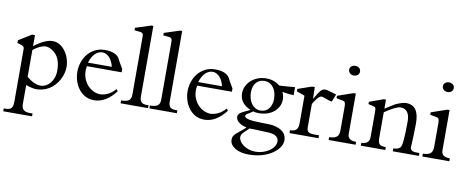

<svg xmlns="http://www.w3.org/2000/svg" viewBox="-78 -1089 4149 1701"><g transform="rotate(10 1997.0 -238.0)"><path d="M414.1 -187Q414.1 -312.5 336.9 -360.4Q305.7 -380.9 275.4 -380.9Q264.2 -380.9 250.5 -377Q236.8 -373 222.4 -366.2Q208 -359.4 193.4 -349.9Q178.7 -340.3 165 -329.1V-87.9Q195.8 -61.5 228.3 -46.1Q260.7 -30.8 289.1 -30.8Q314 -30.8 336.7 -42.2Q359.4 -53.7 376.5 -74.2Q393.6 -94.7 403.8 -123.5Q414.1 -152.3 414.1 -187ZM489.7 -235.4Q489.7 -204.6 481.7 -175Q473.6 -145.5 459 -118.2Q443.4 -88.9 422.1 -65.7Q400.9 -42.5 375.5 -26.4Q349.6 -10.3 320.1 -2Q290.5 6.3 260.3 6.8Q240.7 6.8 216.1 1.2Q191.4 -4.4 165 -14.6V157.2Q165 224.1 233.9 224.1H264.2V250H5.4V224.1H20Q38.6 224.1 51.5 220.5Q64.5 216.8 72.5 208Q80.6 199.2 84 184.8Q87.4 170.4 87.4 148.4V-325.2Q87.4 -336.9 82 -343.5Q76.7 -350.1 67.6 -354.2Q58.6 -358.4 47.1 -361.1Q35.6 -363.8 23.9 -367.2V-391.6L138.2 -462.9H165V-364.3Q215.3 -402.3 255.9 -420.4Q296.4 -438.5 329.1 -438.5Q373.5 -438.5 408.2 -411.4Q442.9 -384.3 467.8 -334Q477.5 -312 483.4 -286.4Q489.3 -260.7 489.7 -235.4Z M883.8 -304.7Q878.9 -327.1 869.4 -347.4Q859.9 -367.7 846.7 -383.1Q833.5 -398.4 816.7 -407.5Q799.8 -416.5 780.8 -416.5Q761.2 -416.5 744.4 -408.4Q727.5 -400.4 713.4 -385.7Q699.2 -371.1 688 -350.3Q676.8 -329.6 669.4 -304.7ZM978.5 -272H666Q661.6 -242.7 661.6 -229.5Q661.6 -195.3 673.3 -163.1Q685.1 -130.9 706.3 -105.7Q727.5 -80.6 757.3 -64.7Q787.1 -48.8 822.8 -46.9Q858.9 -47.9 894 -65.2Q929.2 -82.5 959.5 -117.7L973.1 -100.1Q885.3 14.2 779.3 14.2Q724.6 14.2 682.9 -14.6Q641.1 -43.5 614.7 -98.1Q603.5 -123 597.2 -151.1Q590.8 -179.2 590.8 -208.5Q590.8 -253.4 605 -295.4Q619.1 -337.4 646 -369.9Q672.9 -402.3 711.7 -421.9Q750.5 -441.4 799.8 -441.4Q846.2 -441.4 878.4 -429.2Q910.6 -417 928.2 -391.1Q935.5 -375.5 947.8 -353.3Q960 -331.1 978.5 -301.3Z M1263.7 0H1016.6V-25.9Q1041.5 -25.9 1058.8 -29.8Q1076.2 -33.7 1086.7 -42Q1097.2 -50.3 1101.8 -63.5Q1106.4 -76.7 1106.4 -95.7V-612.3Q1106.4 -627.9 1103.8 -636Q1101.1 -644 1094.7 -647.9Q1088.4 -651.9 1078.1 -653.1Q1067.9 -654.3 1052.2 -655.8Q1045.4 -656.7 1038.3 -657.2Q1031.2 -657.7 1025.9 -657.7V-680.7L1164.6 -725.6H1183.6V-87.4Q1183.6 -25.9 1243.2 -25.9H1263.7Z M1522.9 0H1275.9V-25.9Q1300.8 -25.9 1318.1 -29.8Q1335.4 -33.7 1345.9 -42Q1356.4 -50.3 1361.1 -63.5Q1365.7 -76.7 1365.7 -95.7V-612.3Q1365.7 -627.9 1363 -636Q1360.4 -644 1354 -647.9Q1347.7 -651.9 1337.4 -653.1Q1327.1 -654.3 1311.5 -655.8Q1304.7 -656.7 1297.6 -657.2Q1290.5 -657.7 1285.2 -657.7V-680.7L1423.8 -725.6H1442.9V-87.4Q1442.9 -25.9 1502.4 -25.9H1522.9Z M1875.5 -304.7Q1870.6 -327.1 1861.1 -347.4Q1851.6 -367.7 1838.4 -383.1Q1825.2 -398.4 1808.3 -407.5Q1791.5 -416.5 1772.5 -416.5Q1752.9 -416.5 1736.1 -408.4Q1719.2 -400.4 1705.1 -385.7Q1690.9 -371.1 1679.7 -350.3Q1668.5 -329.6 1661.1 -304.7ZM1970.2 -272H1657.7Q1653.3 -242.7 1653.3 -229.5Q1653.3 -195.3 1665 -163.1Q1676.8 -130.9 1698 -105.7Q1719.2 -80.6 1749 -64.7Q1778.8 -48.8 1814.5 -46.9Q1850.6 -47.9 1885.7 -65.2Q1920.9 -82.5 1951.2 -117.7L1964.8 -100.1Q1877 14.2 1771 14.2Q1716.3 14.2 1674.6 -14.6Q1632.8 -43.5 1606.4 -98.1Q1595.2 -123 1588.9 -151.1Q1582.5 -179.2 1582.5 -208.5Q1582.5 -253.4 1596.7 -295.4Q1610.8 -337.4 1637.7 -369.9Q1664.6 -402.3 1703.4 -421.9Q1742.2 -441.4 1791.5 -441.4Q1837.9 -441.4 1870.1 -429.2Q1902.3 -417 1919.9 -391.1Q1927.2 -375.5 1939.5 -353.3Q1951.7 -331.1 1970.2 -301.3Z M2349.1 -273.9Q2349.1 -305.7 2341.3 -331.8Q2333.5 -357.9 2319.1 -376.7Q2304.7 -395.5 2284.2 -406Q2263.7 -416.5 2238.3 -416.5Q2214.4 -416.5 2195.6 -408Q2176.8 -399.4 2163.6 -383.8Q2150.4 -368.2 2143.6 -345.9Q2136.7 -323.7 2136.7 -296.4Q2136.7 -268.1 2144.3 -241.7Q2151.9 -215.3 2166 -195.6Q2180.2 -175.8 2201.2 -163.8Q2222.2 -151.9 2248.5 -151.9Q2272 -151.9 2290.5 -160.9Q2309.1 -169.9 2322 -186Q2335 -202.1 2342 -224.6Q2349.1 -247.1 2349.1 -273.9ZM2444.3 90.3Q2444.3 74.2 2436.5 62.3Q2428.7 50.3 2414.8 42.5Q2400.9 34.7 2382.1 30.8Q2363.3 26.9 2341.8 26.9Q2325.2 26.4 2306.2 25.4Q2287.1 24.4 2267.8 23.7Q2248.5 22.9 2229.2 22.2Q2210 21.5 2192.4 21.5Q2183.1 21.5 2181.2 21Q2176.3 25.4 2169.2 32Q2162.1 38.6 2154.1 46.4Q2146 54.2 2137.7 62.7Q2129.4 71.3 2122.1 79.6Q2117.2 86.4 2114.7 94.2Q2112.3 102.1 2112.3 109.4Q2112.3 127.4 2123.8 146Q2135.3 164.6 2156 179.9Q2176.8 195.3 2205.6 205.1Q2234.4 214.8 2269 214.8Q2300.3 214.8 2331.5 205.3Q2362.8 195.8 2387.9 179.2Q2413.1 162.6 2428.7 139.6Q2444.3 116.7 2444.3 90.3ZM2514.2 -336.4Q2484.4 -338.4 2459.2 -341.6Q2434.1 -344.7 2410.6 -348.6Q2418.9 -332 2422.9 -315.7Q2426.8 -299.3 2426.8 -283.7Q2426.8 -251.5 2413.6 -222.9Q2400.4 -194.3 2375.7 -172.9Q2351.1 -151.4 2315.7 -138.9Q2280.3 -126.5 2235.4 -126.5Q2224.1 -126.5 2211.9 -127.9Q2199.7 -129.4 2187 -133.3Q2182.6 -129.9 2173.1 -123.8Q2163.6 -117.7 2149.9 -108.9Q2123 -94.2 2123 -81.5Q2123 -48.3 2274.4 -46.9Q2312.5 -46.4 2338.4 -45.7Q2364.3 -44.9 2376.5 -43Q2410.2 -37.6 2434.3 -26.6Q2458.5 -15.6 2473.9 -0.7Q2489.3 14.2 2496.3 32.5Q2503.4 50.8 2503.4 70.8Q2503.4 101.6 2484.4 131.6Q2465.3 161.6 2430.2 187.5Q2388.2 217.8 2332.8 233.9Q2277.3 250 2209 250Q2173.8 250 2143.3 242.7Q2112.8 235.4 2090.1 221.7Q2067.4 208 2054.2 189.2Q2041 170.4 2041 147Q2041 134.8 2043.5 125.5Q2045.9 116.2 2052 107.4Q2058.1 98.6 2068.6 88.9Q2079.1 79.1 2095.2 66.4Q2103 60.1 2111.3 53.2Q2119.6 46.4 2127.4 39.8Q2135.3 33.2 2141.8 27.3Q2148.4 21.5 2152.8 16.6Q2133.3 13.2 2115.5 5.9Q2097.7 -1.5 2084 -11.7Q2070.3 -22 2062.5 -34.7Q2054.7 -47.4 2054.7 -61.5Q2054.7 -76.2 2062.5 -86.2Q2070.3 -96.2 2084.2 -104.7Q2098.1 -113.3 2117.4 -121.8Q2136.7 -130.4 2160.2 -142.1Q2110.8 -163.6 2085.9 -196.3Q2061 -229 2061 -274.9Q2061 -308.6 2075.4 -338.9Q2089.8 -369.1 2115.2 -391.8Q2140.6 -414.6 2175.5 -428Q2210.4 -441.4 2252 -441.4Q2288.6 -441.4 2319.6 -429.9Q2350.6 -418.5 2373.5 -398.9Q2402.3 -399.9 2436.3 -402.6Q2470.2 -405.3 2502 -408.2Q2504.4 -408.2 2508.1 -408.2Q2511.7 -408.2 2514.2 -409.2Z M2883.8 -408.7 2856.4 -339.4Q2842.8 -341.3 2828.6 -345.9Q2814.5 -350.6 2801.8 -355.5Q2789.1 -360.4 2778.3 -364Q2767.6 -367.7 2760.3 -367.7Q2750 -367.7 2739.3 -358.6Q2728.5 -349.6 2718.3 -336.9Q2708 -324.2 2699.7 -310.8Q2691.4 -297.4 2686.5 -288.6V-80.6Q2686.5 -65.4 2689.7 -55.2Q2692.9 -44.9 2700.7 -38.3Q2708.5 -31.7 2721.4 -28.8Q2734.4 -25.9 2753.4 -25.9H2797.4V0H2536.6V-25.9Q2556.6 -26.4 2570.3 -30.5Q2584 -34.7 2592.8 -43.9Q2601.6 -53.2 2605.5 -67.9Q2609.4 -82.5 2609.4 -103.5V-349.1Q2592.3 -356 2573.2 -362.5Q2554.2 -369.1 2536.6 -375V-397.5L2661.6 -440.4H2686.5L2688.5 -334Q2709 -368.7 2721.9 -388.7Q2734.9 -408.7 2745.1 -418.9Q2755.4 -429.2 2765.1 -431.9Q2774.9 -434.6 2788.1 -434.6Q2793.9 -434.6 2804.7 -431.9Q2815.4 -429.2 2825.2 -425.3Z M3057.1 -645Q3057.1 -624.5 3042.7 -612.8Q3028.3 -601.1 3007.3 -601.1Q2998.5 -601.1 2989.7 -604.2Q2981 -607.4 2974.1 -613.3Q2967.3 -619.1 2963.1 -627.2Q2959 -635.3 2959 -645Q2959 -664.6 2973.4 -676.3Q2987.8 -688 3007.3 -688Q3028.3 -688 3042.7 -676.3Q3057.1 -664.6 3057.1 -645ZM3130.9 0H2888.2V-25.9Q2936.5 -25.9 2956.5 -43.9Q2976.6 -62 2976.6 -101.1V-316.4Q2976.6 -333.5 2973.4 -345Q2970.2 -356.4 2966.3 -359.4Q2960.4 -363.3 2950.9 -365.5Q2941.4 -367.7 2930.9 -369.4Q2920.4 -371.1 2910.2 -372.8Q2899.9 -374.5 2893.1 -377V-398.4L3034.7 -447.3H3054.2V-83.5Q3054.2 -25.9 3130.9 -25.9Z M3700.2 0H3465.3V-25.9Q3509.8 -27.3 3526.9 -46.4Q3549.3 -67.9 3549.3 -284.7Q3549.3 -339.8 3527.6 -367.4Q3505.9 -395 3466.8 -395Q3446.3 -395 3409.9 -377Q3373.5 -358.9 3326.7 -326.7V-96.7Q3326.7 -73.7 3330.6 -59.8Q3334.5 -45.9 3343 -38.3Q3351.6 -30.8 3365 -28.3Q3378.4 -25.9 3397.9 -25.9V0H3177.7V-25.9Q3250 -25.9 3250 -90.3V-315.4Q3250 -330.6 3249 -339.6Q3248 -348.6 3244.9 -353.5Q3241.7 -358.4 3235.8 -360.8Q3230 -363.3 3220.7 -365.2Q3210.9 -367.7 3200.7 -370.1Q3190.4 -372.6 3180.7 -374V-395L3306.2 -440.4H3326.7V-358.9Q3334 -363.8 3347.4 -372.3Q3360.8 -380.9 3374.5 -389.2Q3388.2 -397.5 3398.7 -404.1Q3409.2 -410.6 3410.6 -411.6Q3439 -425.3 3464.4 -433.3Q3489.7 -441.4 3508.3 -441.4Q3567.9 -441.4 3596.4 -401.1Q3625 -360.8 3625 -278.3Q3625 -222.2 3622.8 -170.4Q3620.6 -118.7 3618.2 -71.3V-69.8Q3618.2 -68.8 3617.9 -68.4Q3617.7 -67.9 3617.7 -67.4V-63Q3617.7 -45.4 3631.6 -35.6Q3645.5 -25.9 3674.3 -25.9H3700.2Z M3900.4 -645Q3900.4 -624.5 3886 -612.8Q3871.6 -601.1 3850.6 -601.1Q3841.8 -601.1 3833 -604.2Q3824.2 -607.4 3817.4 -613.3Q3810.5 -619.1 3806.4 -627.2Q3802.2 -635.3 3802.2 -645Q3802.2 -664.6 3816.7 -676.3Q3831.1 -688 3850.6 -688Q3871.6 -688 3886 -676.3Q3900.4 -664.6 3900.4 -645ZM3974.1 0H3731.4V-25.9Q3779.8 -25.9 3799.8 -43.9Q3819.8 -62 3819.8 -101.1V-316.4Q3819.8 -333.5 3816.7 -345Q3813.5 -356.4 3809.6 -359.4Q3803.7 -363.3 3794.2 -365.5Q3784.7 -367.7 3774.2 -369.4Q3763.7 -371.1 3753.4 -372.8Q3743.2 -374.5 3736.3 -377V-398.4L3877.9 -447.3H3897.5V-83.5Q3897.5 -25.9 3974.1 -25.9Z"/></g></svg>

Font: XB Niloofar
Style: Regular
Weight: 400
Designer: Behnam
Foundry: Irmug
Version: Version 7.201 2008